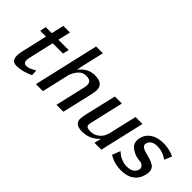

<svg xmlns="http://www.w3.org/2000/svg" viewBox="7 -1299 1918 1918"><g transform="rotate(45 965.5 -340.5)"><path d="M111 -407 125 -472H210L240 -605H334L303 -472H449L433 -407H288L228 -147Q208 -60 258 -60Q280 -60 298 -66Q311 -70 326 -78Q341 -86 351.5 -92Q362 -98 365 -98Q366 -88 366 -67Q366 -46 367 -36Q274 9 189 9Q97 9 131 -137L193 -407Z M458 0 617 -691H713L656 -444Q656 -443 654 -431L645 -390Q713 -480 813 -480Q927 -480 931 -396Q932 -363 919 -309L847 1H749L822 -315Q834 -365 820 -390Q806 -415 755 -415Q704 -415 671.5 -377Q639 -339 625 -295L557 0Z M1024 -133 1103 -470H1202L1122 -123Q1120 -118 1119 -110L1118 -103Q1114 -85 1118 -75Q1122 -50 1179 -50Q1229 -50 1270 -83Q1311 -116 1325 -175L1394 -471H1492L1383 1H1286L1304 -73Q1228 10 1120 10Q1020 10 1015 -60Q1014 -81 1024 -133Z M1495 -39 1529 -125H1528Q1551 -105 1564.5 -95Q1578 -85 1611.5 -72Q1645 -59 1681 -59Q1734 -59 1762 -82Q1790 -105 1793 -137Q1794 -155 1780.5 -169Q1767 -183 1749 -189Q1721 -189 1685.5 -198Q1650 -207 1613.5 -232.5Q1577 -258 1570 -295Q1565 -319 1571 -345Q1585 -411 1639 -448Q1693 -485 1778 -485Q1859 -485 1931 -451L1898 -372Q1831 -420 1754 -420Q1709 -420 1684.5 -402Q1660 -384 1655 -359Q1646 -323 1682 -307Q1699 -298 1731.5 -289.5Q1764 -281 1790 -273Q1816 -265 1840.5 -251Q1865 -237 1874.5 -208.5Q1884 -180 1874 -138Q1858 -68 1805.5 -29.5Q1753 9 1667 9Q1571 9 1495 -39Z"/></g></svg>

Font: Coval
Style: Italic
Weight: 400
Foundry: Context Ltd
Version: Version 001.000